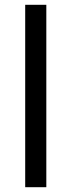

<svg xmlns="http://www.w3.org/2000/svg" viewBox="-20 -780 298 800"><path d="M173 0H85V-760H173Z"/></svg>

Font: Noto Sans Anatolian Hieroglyphs
Style: Regular
Weight: 400
Designer: Monotype Design Team
Foundry: Monotype Imaging Inc.
Version: Version 2.001; ttfautohint (v1.8.4.7-5d5b)